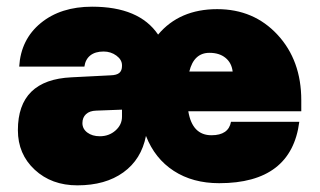

<svg xmlns="http://www.w3.org/2000/svg" viewBox="-20 -537 951 571"><path d="M631.8 7.8Q553.2 7.8 496.8 -28.8Q440.4 -65.4 414.1 -132.8Q400.4 -63 346.9 -24.4Q293.5 14.2 210 14.2Q133.3 14.2 83.3 -32.2Q33.2 -78.6 33.2 -149.9Q33.2 -299.8 192.9 -307.1L309.1 -313Q327.1 -313.5 335 -320.3Q342.8 -327.1 342.8 -340.8V-342.8Q342.8 -359.4 326.2 -371.6Q309.6 -383.8 288.1 -383.8Q263.2 -383.8 248.5 -372.1Q233.9 -360.4 231 -338.9H37.1Q42 -419.9 101.3 -468.5Q160.6 -517.1 253.9 -517.1Q394 -517.1 450.2 -434.1Q513.7 -509.8 626 -509.8Q734.9 -509.8 805.4 -433.6Q876 -357.4 876 -238.8V-206.1H540Q551.8 -134.8 608.9 -134.8Q659.7 -134.8 667 -174.8H870.1Q846.7 7.8 631.8 7.8ZM603 -379.9Q556.6 -379.9 543 -324.2H671.9Q668.9 -350.1 650.6 -365Q632.3 -379.9 603 -379.9ZM225.1 -170.9Q225.1 -153.8 239.7 -142.8Q254.4 -131.8 276.9 -131.8Q304.2 -131.8 323.5 -148.9Q342.8 -166 342.8 -189.9V-210.9L266.1 -208Q246.6 -207.5 235.8 -197.5Q225.1 -187.5 225.1 -170.9Z"/></svg>

Font: Overused Grotesk Black
Style: Regular
Weight: 900
Version: Version 0.002